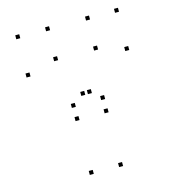

<svg xmlns="http://www.w3.org/2000/svg" viewBox="-111 -832 842 934"><g transform="rotate(-15 310.0 -365.0)"><path d="M393.2 -260.8V-280.8H373.2V-260.8ZM568.6 -527.4V-547.4H548.6V-527.4ZM568.6 -720V-740H548.6V-720ZM422.7 -720V-740H402.7V-720ZM422.7 -568.9V-588.9H402.7V-568.9ZM305.4 -372V-392H285.4V-372ZM338.8 -372V-392H318.8V-372ZM221.5 -569.2V-589.2H201.5V-569.2ZM221.5 -720V-740H201.5V-720ZM71.4 -720V-740H51.4V-720ZM71.4 -527.4V-547.4H51.4V-527.4ZM246.8 -260.8V-280.8H226.8V-260.8ZM393.6 10V-10H373.6V10ZM393.6 -327.4V-347.4H373.6V-327.4ZM246 -327.4V-347.4H226V-327.4ZM246 10V-10H226V10Z"/></g></svg>

Font: Monaspace Krypton Dots Var
Style: Regular
Weight: 400
Designer: Riley Cran and the Lettermatic Team
Version: Version 1.100 (Monaspace Krypton Dots)